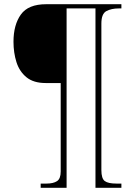

<svg xmlns="http://www.w3.org/2000/svg" viewBox="-20 -780 645 911"><path d="M173 111V91H201Q233 91 250.5 79.5Q268 68 268 34V-386H197Q139 -386 105.5 -413.5Q72 -441 58 -485.5Q44 -530 44 -582Q44 -662 79 -711Q114 -760 199 -760H556V-740H543Q509 -740 485 -727.5Q461 -715 461 -668V27Q461 67 477 79Q493 91 532 91H556V111H433V-740H296V111Z"/></svg>

Font: Noto Serif Myanmar Thin
Style: Regular
Weight: 100
Designer: Ben Mitchell and the Monotype Design Team
Foundry: Monotype Imaging Inc.
Version: Version 2.106; ttfautohint (v1.8.4.7-5d5b)